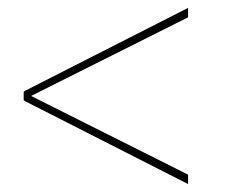

<svg xmlns="http://www.w3.org/2000/svg" viewBox="-20 -508 562 479"><path d="M449.2 -488.3V-464.8L57.6 -268.6L449.2 -72.3V-48.8L43.9 -254.9L39.1 -257.8V-279.3L43.9 -282.2Z"/></svg>

Font: Elaris
Style: Regular
Weight: 500
Version: Version 1.0